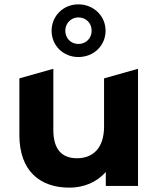

<svg xmlns="http://www.w3.org/2000/svg" viewBox="-20 -854 727 882"><path d="M340 -592C411 -592 465 -645 465 -713C465 -780 411 -834 340 -834C270 -834 217 -780 217 -713C217 -645 270 -592 340 -592ZM340 -774C375 -774 401 -748 401 -713C401 -678 375 -652 340 -652C306 -652 280 -678 280 -713C280 -748 307 -774 340 -774ZM458 -494V-272C458 -173 406 -127 334 -127C265 -127 225 -167 225 -257V-538L69 -494V-234C69 -68 164 8 299 8C365 8 425 -17 466 -64V0H614V-538Z"/></svg>

Font: Talent SemiBold
Style: Bold
Weight: 700
Designer: Mike Powis
Version: Version 1.001;hotconv 1.0.109;makeotfexe 2.5.65596